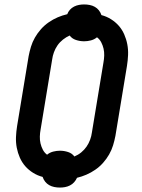

<svg xmlns="http://www.w3.org/2000/svg" viewBox="-20 -800 640 865"><path d="M250 45Q237 45 224.5 42.5Q212 40 201.5 34Q191 28 183.5 18.5Q176 9 172 -3Q149 -9 129 -21.5Q109 -34 94 -51Q79 -68 69.5 -89.5Q60 -111 55.5 -134.5Q51 -158 52 -182.5Q53 -207 57 -232L109 -547Q113 -568 119.5 -589.5Q126 -611 137.5 -631Q149 -651 164.5 -668.5Q180 -686 199.5 -699.5Q219 -713 240 -722Q261 -731 283 -736Q287 -747 295 -756Q303 -765 314 -770.5Q325 -776 336.5 -778Q348 -780 359 -780Q372 -780 384.5 -777.5Q397 -775 407.5 -769Q418 -763 425.5 -753.5Q433 -744 437 -732Q460 -726 480 -713.5Q500 -701 515 -684Q530 -667 539.5 -645.5Q549 -624 553.5 -600.5Q558 -577 557 -552.5Q556 -528 552 -503L500 -188Q496 -167 489.5 -145.5Q483 -124 471.5 -104Q460 -84 444.5 -66.5Q429 -49 409.5 -35.5Q390 -22 369 -13Q348 -4 327 1Q322 12 314 21Q306 30 295 35.5Q284 41 272.5 43Q261 45 250 45ZM315 -95Q332 -102 346 -113.5Q360 -125 370 -139.5Q380 -154 386 -170.5Q392 -187 394 -203L446 -518Q449 -534 449.5 -550Q450 -566 446.5 -581Q443 -596 436 -609.5Q429 -623 417 -632Q405 -622 389.5 -618Q374 -614 359 -614Q340 -614 322 -620Q304 -626 294 -640Q278 -633 263.5 -621.5Q249 -610 239 -595.5Q229 -581 223 -564.5Q217 -548 215 -532L163 -217Q160 -201 159.5 -185Q159 -169 162.5 -154Q166 -139 173 -125.5Q180 -112 192 -103Q204 -113 219.5 -117Q235 -121 250 -121Q269 -121 287 -115Q305 -109 315 -95Z"/></svg>

Font: Iosevka Aile Semibold Oblique
Style: Regular
Weight: 600
Italic angle: -9°
Designer: Belleve Invis
Foundry: Belleve Invis
Version: Version 31.1.0; ttfautohint (v1.8.4)